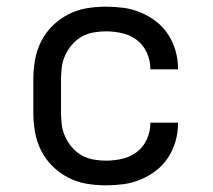

<svg xmlns="http://www.w3.org/2000/svg" viewBox="-20 -548 640 576"><path d="M297 8Q268 8 239 3Q210 -2 184 -15.5Q158 -29 137 -50Q116 -71 103 -97Q90 -123 85 -152Q80 -181 80 -210V-310Q80 -339 85 -368Q90 -397 103 -423Q116 -449 137 -470Q158 -491 184 -504.5Q210 -518 239 -523Q268 -528 297 -528Q324 -528 350.5 -524.5Q377 -521 402 -510.5Q427 -500 448.5 -483.5Q470 -467 484.5 -444.5Q499 -422 506.5 -396Q514 -370 514 -343V-340H431V-342Q431 -367 420.5 -390Q410 -413 390.5 -428Q371 -443 346.5 -448.5Q322 -454 297 -454Q279 -454 260 -450.5Q241 -447 225 -438Q209 -429 196.5 -414.5Q184 -400 176 -383Q168 -366 165.5 -347.5Q163 -329 163 -310V-210Q163 -191 165.5 -172.5Q168 -154 176 -137Q184 -120 196.5 -105.5Q209 -91 225 -82Q241 -73 260 -69.5Q279 -66 297 -66Q322 -66 346.5 -71.5Q371 -77 390.5 -92Q410 -107 420.5 -130Q431 -153 431 -178V-180H514V-177Q514 -150 506.5 -124Q499 -98 484.5 -75.5Q470 -53 448.5 -36.5Q427 -20 402 -9.5Q377 1 350.5 4.5Q324 8 297 8Z"/></svg>

Font: R Plex Mono
Style: Regular
Weight: 400
Monospace: yes
Designer: Belleve Invis
Foundry: Belleve Invis
Version: Version 31.8.0